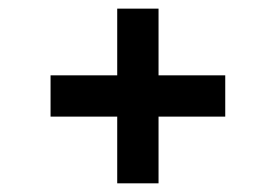

<svg xmlns="http://www.w3.org/2000/svg" viewBox="-20 -565 642 447"><path d="M97.7 -293.5V-389.6H252.9V-544.9H349.1V-389.6H504.4V-293.5H349.1V-138.2H252.9V-293.5Z"/></svg>

Font: Modern Antiqua
Style: Regular
Weight: 500
Version: Version 1.0